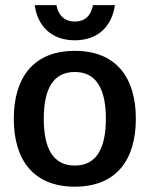

<svg xmlns="http://www.w3.org/2000/svg" viewBox="-20 -709 578 742"><path d="M269.2 -553.3C364.2 -553.3 413.3 -613.3 424.2 -689.2H339.2C333.3 -654.2 312.5 -625.8 269.2 -625.8C225.8 -625.8 204.2 -654.2 198.3 -689.2H114.2C124.2 -613.3 174.2 -553.3 269.2 -553.3ZM269.2 12.5C428.3 12.5 505 -90 505 -250C505 -410 428.3 -512.5 269.2 -512.5C110 -512.5 33.3 -410 33.3 -250C33.3 -90 110 12.5 269.2 12.5ZM269.2 -69.2C185.8 -69.2 149.2 -134.2 149.2 -250C149.2 -365.8 185.8 -430.8 269.2 -430.8C351.7 -430.8 389.2 -365.8 389.2 -250C389.2 -134.2 351.7 -69.2 269.2 -69.2Z"/></svg>

Font: Familjen Grotesk Medium
Style: Regular
Weight: 500
Designer: Anders Wikstroem, Jonas Baeckman, Matilda Gysing, Kristian Moeller
Foundry: Familjen STHLM AB
Version: Version 2.000